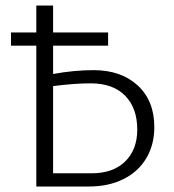

<svg xmlns="http://www.w3.org/2000/svg" viewBox="-20 -678 633 698"><path d="M541 -216Q541 -152 512 -103Q483 -54 429 -27Q375 0 304 0H112V-512H20V-560H112V-658H173V-560H373V-512H173V-409Q249 -423 320 -423Q420 -423 480.5 -367.5Q541 -312 541 -216ZM479 -207Q479 -285 435 -330Q391 -375 310 -375Q250 -375 173 -365V-48H313Q391 -48 435 -91Q479 -134 479 -207Z"/></svg>

Font: Isabella Sans
Style: Regular
Weight: 400
Designer: Original fonts by Christian Thalmann (Catharsis Fonts), Modifications by Cristiano Sobral
Version: Version 0.002;July 12, 2020;FontCreator 13.0.0.2655 64-bit; 